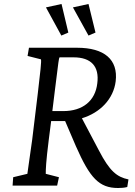

<svg xmlns="http://www.w3.org/2000/svg" viewBox="-20 -929 674 961"><path d="M43 0H266L275 -42L209 -59C209 -81 210 -118 224 -229L236 -323H306L360 -197C430 -38 476 12 571 12C585 12 603 11 617 7L623 -31C565 -43 529 -72 475 -176L390 -337C482 -365 548 -434 559 -522C572 -631 502 -690 366 -690H125L118 -649L185 -632C188 -623 182 -569 169 -460L141 -229C131 -152 119 -80 117 -59L46 -42ZM210 -892 287 -751 322 -766 288 -909ZM242 -373 255 -479C274 -632 274 -634 278 -642H348C436 -642 478 -597 467 -512C457 -424 394 -373 297 -373ZM345 -892 423 -751 458 -766 423 -909Z"/></svg>

Font: TPK Tissa Web
Style: Italic
Weight: 400
Italic angle: -7°
Designer: Jacques Le Bailly, Suppakit Chalermlarp | Katatrad Co.,Ltd.
Foundry: Jacques Le Bailly, Cadson Demak Co.,Ltd.
Version: Version 5.000;Glyphs 3.1.2 (3151)